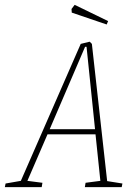

<svg xmlns="http://www.w3.org/2000/svg" viewBox="-77 -772 535 792"><path d="M428 -15 425 0H273L276 -18L337 -26L317 -218H119L36 -26L98 -18L95 0H-57L-54 -15L9 -26L256 -591L293 -600L302 -591L365 -25ZM128 -239H315L280 -579H274ZM219 -720 218 -735 231 -752 369 -685 363 -671Z"/></svg>

Font: Grenze Thin
Style: Italic
Weight: 250
Italic angle: -10°
Designer: Renata Polastri
Foundry: Omnibus-Type
Version: Version 1.002; ttfautohint (v1.8)